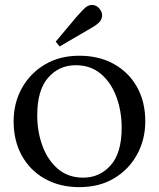

<svg xmlns="http://www.w3.org/2000/svg" viewBox="-20 -759 653 789"><path d="M306 10Q226 10 165 -24Q104 -58 70 -119Q36 -180 36 -260Q36 -336 70 -397Q104 -458 164.5 -494Q225 -530 306 -530Q387 -530 448 -496Q509 -462 543 -401.5Q577 -341 577 -261Q577 -185 543 -123.5Q509 -62 448.5 -26Q388 10 306 10ZM322 -29Q390 -29 435 -80Q480 -131 480 -234Q480 -302 458.5 -360.5Q437 -419 395 -455Q353 -491 291 -491Q223 -491 178 -440Q133 -389 133 -285Q133 -218 154.5 -159.5Q176 -101 218 -65Q260 -29 322 -29ZM225 -568 209 -588 293 -688Q303 -699 312 -709Q321 -719 331 -728Q345 -740 361.5 -738.5Q378 -737 389 -723Q401 -709 399.5 -692.5Q398 -676 384 -664Q374 -655 363 -648.5Q352 -642 338 -634Z"/></svg>

Font: Hedvig Letters Serif 24pt 24pt
Style: Regular
Weight: 400
Version: Version 1.000